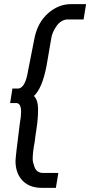

<svg xmlns="http://www.w3.org/2000/svg" viewBox="-20 -774 436 928"><path d="M82 -233Q82 -275 59 -276H29L40 -346H69Q103 -350 116 -434L147 -591Q162 -665 212 -709.5Q262 -754 323 -754H396L384 -680H304Q273 -677 252.5 -647Q232 -617 228 -590L205 -456Q184 -347 144 -310Q164 -291 164 -245.5Q164 -200 156.5 -152Q149 -104 148 -90Q142 -59 140 -39Q138 -19 138 -5Q138 9 146 31Q156 61 187 62H262L250 134H182Q116 134 82 91Q55 57 55 4Q55 -15 76 -179Q82 -211 82 -233Z"/></svg>

Font: Rambla
Style: Italic
Weight: 400
Italic angle: -12°
Designer: Martin Sommaruga
Foundry: Martin Sommaruga
Version: Version 1.001